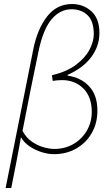

<svg xmlns="http://www.w3.org/2000/svg" viewBox="-20 -754 548 954"><path d="M8 180 146 -512Q166 -610 214 -672Q262 -734 338 -734Q394 -734 434 -698Q474 -662 474 -590Q474 -525 433.5 -470.5Q393 -416 316 -382V-378Q382 -369 423 -325Q464 -281 464 -204Q464 -142 436 -93Q408 -44 359 -16Q310 12 248 12Q219 12 187 2Q155 -8 127.5 -26.5Q100 -45 84 -72Q73 -8 61 53Q49 114 36 180ZM250 -14Q303 -14 345 -38.5Q387 -63 411.5 -105Q436 -147 436 -198Q436 -272 394.5 -314Q353 -356 288 -356Q277 -356 266 -355Q255 -354 242 -352L238 -380Q310 -397 356 -431Q402 -465 424 -506Q446 -547 446 -584Q446 -649 415 -678.5Q384 -708 336 -708Q279 -708 237 -659Q195 -610 172 -502Q152 -406 132 -307.5Q112 -209 92 -104Q109 -71 136.5 -51.5Q164 -32 194.5 -23Q225 -14 250 -14Z"/></svg>

Font: Source Sans 3 VF
Style: Italic
Weight: 200
Italic angle: -11°
Designer: Paul D. Hunt
Foundry: Adobe Systems Incorporated
Version: Version 3.042;hotconv 1.0.118;makeotfexe 2.5.65603